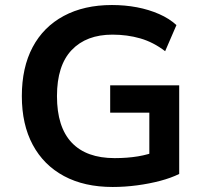

<svg xmlns="http://www.w3.org/2000/svg" viewBox="-20 -735 819 765"><path d="M429 10Q316 10 235 -33.5Q154 -77 110.5 -158Q67 -239 67 -352Q67 -466 110 -547Q153 -628 234 -671.5Q315 -715 426 -715Q478 -715 525.5 -706Q573 -697 614 -679Q655 -661 683 -635L638 -531Q591 -567 539 -582Q487 -597 428 -597Q324 -597 265.5 -535.5Q207 -474 207 -352Q207 -229 265.5 -167Q324 -105 437 -105Q487 -105 529.5 -112Q572 -119 608 -134L575 -74V-286H419V-395H694V-42Q662 -26 618.5 -14.5Q575 -3 526 3.5Q477 10 429 10Z"/></svg>

Font: Nunito Sans 8pt
Style: Bold
Weight: 700
Version: Version 3.101;gftools[0.9.27]